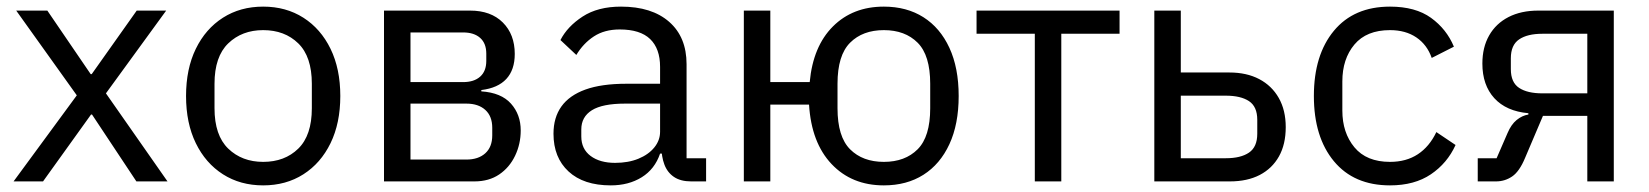

<svg xmlns="http://www.w3.org/2000/svg" viewBox="-20 -548 4980 580"><path d="M21 0 212 -260 29 -516H123L254 -324H257L393 -516H482L300 -266L486 0H392L258 -202H255L110 0Z M775 12Q706 12 653.5 -21.5Q601 -55 571.5 -115.5Q542 -176 542 -258Q542 -340 571.5 -400.5Q601 -461 653.5 -494.5Q706 -528 775 -528Q844 -528 896.5 -494.5Q949 -461 978.5 -400.5Q1008 -340 1008 -258Q1008 -176 978.5 -115.5Q949 -55 896.5 -21.5Q844 12 775 12ZM775 -59Q840 -59 881 -99Q922 -139 922 -221V-295Q922 -377 881 -417Q840 -457 775 -457Q711 -457 669.5 -417Q628 -377 628 -295V-221Q628 -139 669.5 -99Q711 -59 775 -59Z M1140 0V-516H1400Q1463 -516 1499 -480Q1535 -444 1535 -385Q1535 -337 1509.5 -309.5Q1484 -282 1434 -276V-272Q1494 -268 1523.5 -235Q1553 -202 1553 -154Q1553 -113 1536 -77.5Q1519 -42 1488 -21Q1457 0 1413 0ZM1220 -66H1389Q1425 -66 1446 -85Q1467 -104 1467 -139V-162Q1467 -197 1446 -216Q1425 -235 1389 -235H1220ZM1220 -300H1379Q1412 -300 1430.5 -316.5Q1449 -333 1449 -364V-386Q1449 -417 1430.5 -433.5Q1412 -450 1379 -450H1220Z M2113 0H2068Q2036 0 2016 -13.5Q1996 -27 1987 -51Q1978 -75 1978 -106V-113L2009 -84H1974Q1958 -37 1918.5 -12.5Q1879 12 1825 12Q1743 12 1697.5 -30Q1652 -72 1652 -144Q1652 -193 1676 -226.5Q1700 -260 1748.5 -277.5Q1797 -295 1872 -295H1974V-346Q1974 -401 1944 -430Q1914 -459 1852 -459Q1806 -459 1774 -438Q1742 -417 1721 -382L1673 -427Q1694 -468 1740 -498Q1786 -528 1856 -528Q1949 -528 2001.5 -482Q2054 -436 2054 -354V-70H2113ZM1974 -235H1868Q1800 -235 1768 -215Q1736 -195 1736 -157V-136Q1736 -98 1764 -77Q1792 -56 1838 -56Q1878 -56 1908.5 -68.5Q1939 -81 1956.5 -102.5Q1974 -124 1974 -150Z M2650 12Q2553 12 2492 -52.5Q2431 -117 2424 -232H2307V0H2227V-516H2307V-300H2426Q2436 -408 2496 -468Q2556 -528 2650 -528Q2719 -528 2769.5 -496Q2820 -464 2848 -403.5Q2876 -343 2876 -258Q2876 -173 2848 -112.5Q2820 -52 2769.5 -20Q2719 12 2650 12ZM2650 -59Q2714 -59 2752 -97Q2790 -135 2790 -221V-295Q2790 -381 2752 -419Q2714 -457 2650 -457Q2586 -457 2548 -419Q2510 -381 2510 -295V-221Q2510 -135 2548 -97Q2586 -59 2650 -59Z M3106 0V-446H2930V-516H3362V-446H3186V0Z M3467 0V-516H3547V-329H3694Q3746 -329 3784 -309Q3822 -289 3843 -252Q3864 -215 3864 -164Q3864 -112 3843.5 -75.5Q3823 -39 3785.5 -19.5Q3748 0 3695 0ZM3547 -70H3683Q3728 -70 3753 -87Q3778 -104 3778 -144V-186Q3778 -226 3753 -242.5Q3728 -259 3683 -259H3547Z M4179 12Q4070 12 4009.5 -61Q3949 -134 3949 -258Q3949 -382 4009.5 -455Q4070 -528 4179 -528Q4256 -528 4303 -494Q4350 -460 4372 -407L4305 -373Q4291 -413 4258.5 -435Q4226 -457 4179 -457Q4108 -457 4071.5 -413.5Q4035 -370 4035 -302V-214Q4035 -147 4071.5 -103Q4108 -59 4179 -59Q4228 -59 4263 -82Q4298 -105 4319 -149L4377 -110Q4352 -55 4302.5 -21.5Q4253 12 4179 12Z M4444 0V-70H4501L4534 -146Q4545 -172 4561.5 -185.5Q4578 -199 4597 -202V-206Q4530 -212 4494 -251.5Q4458 -291 4458 -356Q4458 -405 4478.5 -441Q4499 -477 4537 -496.5Q4575 -516 4627 -516H4855V0H4775V-198H4641L4587 -71Q4570 -30 4548 -15Q4526 0 4499 0ZM4639 -266H4775V-446H4639Q4594 -446 4569 -429Q4544 -412 4544 -372V-339Q4544 -299 4569 -282.5Q4594 -266 4639 -266Z"/></svg>

Font: IBM Plex Sans
Style: Regular
Weight: 400
Designer: Mike Abbink, Paul van der Laan, Pieter van Rosmalen
Foundry: Bold Monday
Version: Version 3.201